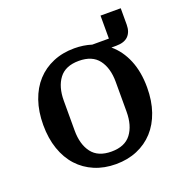

<svg xmlns="http://www.w3.org/2000/svg" viewBox="-118 -732 808 848"><g transform="rotate(-20 286.0 -308.0)"><path d="M286 12Q231 12 186 -7Q141 -26 109 -61Q77 -96 59.5 -146.5Q42 -197 42 -260Q42 -323 59.5 -373.5Q77 -424 109 -459Q141 -494 186 -513Q231 -532 286 -532Q329 -532 367 -520H445V-628H540V-551Q540 -517 521.5 -498Q503 -479 464 -479H442Q484 -444 507 -388.5Q530 -333 530 -260Q530 -197 512.5 -146.5Q495 -96 463 -61Q431 -26 386 -7Q341 12 286 12ZM286 -47Q349 -47 378.5 -86Q408 -125 408 -190V-330Q408 -395 378.5 -434Q349 -473 286 -473Q223 -473 193.5 -434Q164 -395 164 -330V-190Q164 -125 193.5 -86Q223 -47 286 -47Z"/></g></svg>

Font: IBM Plex Serif Medium
Style: Regular
Weight: 500
Designer: Mike Abbink, Paul van der Laan, Pieter van Rosmalen
Foundry: Bold Monday
Version: Version 2.5